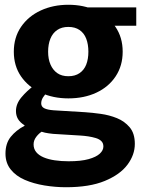

<svg xmlns="http://www.w3.org/2000/svg" viewBox="-20 -551 601 806"><path d="M267 -138Q203 -138 151 -162Q99 -186 68.5 -230Q38 -274 38 -334Q38 -394 68.5 -438.5Q99 -483 151 -507Q203 -531 267 -531Q331 -531 382.5 -507Q434 -483 464.5 -438.5Q495 -394 495 -334Q495 -275 465.5 -230.5Q436 -186 384.5 -162Q333 -138 267 -138ZM267 -231Q295 -231 314 -244Q333 -257 342 -280Q351 -303 351 -334Q351 -365 342 -388.5Q333 -412 314 -425Q295 -438 267 -438Q239 -438 220 -425Q201 -412 191.5 -388.5Q182 -365 182 -334Q182 -303 192 -280Q202 -257 220.5 -244Q239 -231 267 -231ZM257 235Q212 235 166.5 227.5Q121 220 84 204Q47 188 25 160.5Q3 133 3 94Q3 51 25 23.5Q47 -4 83 -23V-25Q64 -37 55.5 -51.5Q47 -66 47 -85Q47 -115 70 -142.5Q93 -170 123 -192L180 -165Q168 -154 160.5 -142Q153 -130 153 -117Q153 -103 166 -96.5Q179 -90 205 -88L337 -80Q367 -78 403 -73Q439 -68 471 -55Q503 -42 524.5 -16.5Q546 9 546 53Q546 99 515 140.5Q484 182 420 208.5Q356 235 257 235ZM268 126Q320 126 352 117Q384 108 399 94Q414 80 414 64Q414 50 405.5 41.5Q397 33 382 28.5Q367 24 350.5 21.5Q334 19 317 18L203 11Q183 9 169 6Q155 3 146 -2L158 0Q144 8 132.5 23Q121 38 121 55Q121 74 132 87.5Q143 101 163 109.5Q183 118 210 122Q237 126 268 126ZM324 -520H552V-443H436Z"/></svg>

Font: Murecho Thin SemiBold
Style: Regular
Weight: 600
Version: Version 1.010